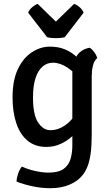

<svg xmlns="http://www.w3.org/2000/svg" viewBox="-20 -746 568 986"><path d="M479 -447.5Q463 -433.5 457 -407.8Q451 -382 451 -353V-56.5Q451 0.5 445.8 40.2Q440.5 80 430 107.2Q419.5 134.5 403.5 154Q380 184 337.5 202.2Q295 220.5 238.5 220.5Q192.5 220.5 146 210.5Q99.5 200.5 65 186.5Q65.5 167.5 73.2 145Q81 122.5 92.5 109.5Q124 124 161.5 132.2Q199 140.5 228.5 140.5Q279.5 140.5 306 121.8Q332.5 103 342 71.2Q351.5 39.5 351.5 1V-369.5Q351.5 -417 371.5 -454.2Q391.5 -491.5 440.5 -501Q453 -493.5 464.5 -477.5Q476 -461.5 479 -447.5ZM44.5 -246Q44.5 -335 72.5 -392.5Q100.5 -450 144.5 -478.2Q188.5 -506.5 235.5 -506.5Q279 -506.5 311 -493.5Q343 -480.5 366 -460.5Q389 -440.5 406 -419.5L392 -331.5Q366 -372.5 327.5 -398.2Q289 -424 251.5 -424Q222.5 -424 199.2 -404.8Q176 -385.5 162.8 -346Q149.5 -306.5 149.5 -245Q149.5 -156 175.8 -116.8Q202 -77.5 238.5 -77.5Q279 -77.5 315.8 -103.5Q352.5 -129.5 373 -170L388.5 -91Q375 -68.5 350 -45.5Q325 -22.5 291.2 -7Q257.5 8.5 218 8.5Q160.5 8.5 121.8 -23.5Q83 -55.5 63.8 -112.8Q44.5 -170 44.5 -246ZM222 -555 124.5 -681Q131.5 -697.5 146.2 -710Q161 -722.5 173.5 -726L267 -635L360.5 -726Q373 -722.5 387.8 -710Q402.5 -697.5 409.5 -681L312.5 -555Q303 -552.5 291.2 -551.2Q279.5 -550 267 -550Q254.5 -550 242.8 -551.2Q231 -552.5 222 -555Z"/></svg>

Font: Signika Light
Style: Regular
Weight: 400
Version: Version 2.003;gftools[0.9.32]